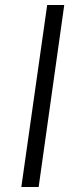

<svg xmlns="http://www.w3.org/2000/svg" viewBox="-20 -745 285 765"><path d="M134 0 236 -725H168L65 0Z"/></svg>

Font: Cheyenne Sans Light
Style: Italic
Weight: 300
Italic angle: -8.13011°
Designer: The Public Sans project authors (U.S. Web Design System), Libre Franklin designed by Pablo Impallari and Rodrigo Fuenzal
Foundry: The Cheyenne Sans Project Authors
Version: Version 2.007